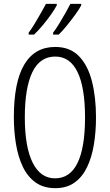

<svg xmlns="http://www.w3.org/2000/svg" viewBox="-20 -968 571 998"><path d="M479 -358Q479 -283 468 -216.5Q457 -150 432.5 -99Q408 -48 367.5 -19Q327 10 267 10Q206 10 164.5 -20Q123 -50 98.5 -101.5Q74 -153 63 -219.5Q52 -286 52 -359Q52 -542 106.5 -633Q161 -724 267 -724Q344 -724 390.5 -676Q437 -628 458 -545Q479 -462 479 -358ZM109 -358Q109 -205 149.5 -123Q190 -41 266 -41Q344 -41 383 -121Q422 -201 422 -358Q422 -513 383 -593.5Q344 -674 267 -674Q187 -674 148 -592.5Q109 -511 109 -358ZM402 -940Q393 -922 372 -893Q351 -864 327.5 -835Q304 -806 285 -788H256V-798Q272 -819 289.5 -848Q307 -877 322.5 -904.5Q338 -932 346 -948H402ZM275 -940Q265 -921 245.5 -893Q226 -865 202 -836.5Q178 -808 157 -788H129V-798Q146 -821 163 -849.5Q180 -878 195 -904.5Q210 -931 219 -948H275Z"/></svg>

Font: Noto Sans Thai ExtCond Light
Style: Regular
Weight: 300
Width: 2
Designer: Monotype Design Team
Foundry: Monotype Imaging Inc.
Version: Version 2.002; ttfautohint (v1.8.4.7-5d5b)